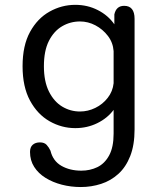

<svg xmlns="http://www.w3.org/2000/svg" viewBox="-20 -506 659 774"><path d="M305.5 248Q266 248 229.2 238.5Q192.5 229 163.5 211Q134.5 193 117.8 166.8Q101 140.5 101 106.5Q101 87 112 77.5Q123 68 141 68Q159 68 168.2 78.2Q177.5 88.5 183.5 101.5Q193.5 143 227.5 162.5Q261.5 182 308 182Q343 182 372.5 167.8Q402 153.5 420 120.5Q438 87.5 438 32.5V-63Q413 -29.5 372.2 -9.5Q331.5 10.5 283.5 10.5Q228.5 10.5 179.8 -17.2Q131 -45 101 -100.5Q71 -156 71 -239Q71 -322.5 101 -377.2Q131 -432 179.8 -459.2Q228.5 -486.5 283.5 -486.5Q333 -486.5 374.5 -465.2Q416 -444 441 -408V-448Q448.5 -482.5 480.5 -482.5Q522.5 -482.5 522.5 -430V15.5Q522.5 78.5 505 123Q487.5 167.5 457.2 195Q427 222.5 387.8 235.2Q348.5 248 305.5 248ZM302.5 -56.5Q334.5 -56.5 364.2 -71Q394 -85.5 414.2 -111.5Q434.5 -137.5 438 -170.5V-300Q435.5 -334.5 415 -361.2Q394.5 -388 364.8 -403.8Q335 -419.5 302.5 -419.5Q263.5 -419.5 230.5 -400.2Q197.5 -381 177.2 -341.2Q157 -301.5 157 -239Q157 -178 177.2 -137.2Q197.5 -96.5 230.5 -76.5Q263.5 -56.5 302.5 -56.5Z"/></svg>

Font: Sono ExtraLight Monospace
Style: Regular
Weight: 400
Version: Version 2.112